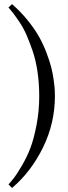

<svg xmlns="http://www.w3.org/2000/svg" viewBox="-20 -728 336 951"><path d="M252 -252Q252 -117.7 192.9 2.7Q133.8 123 39.6 203.1L22 185.5Q38.1 167.5 50.8 151.1Q63.5 134.8 88.6 92Q113.8 49.3 130.6 4.9Q147.5 -39.6 160.9 -108.6Q174.3 -177.7 174.3 -252Q174.3 -314.5 165.8 -372.3Q157.2 -430.2 141.8 -475.1Q126.5 -520 111.1 -555.2Q95.7 -590.3 75.7 -619.9Q55.7 -649.4 45.2 -662.8Q34.7 -676.3 22 -690.9L39.6 -707.5Q82 -670.9 116.7 -627.9Q151.4 -585 172.9 -546.9Q194.3 -508.8 210.2 -466.8Q226.1 -424.8 233.9 -394Q241.7 -363.3 246.1 -330.3Q250.5 -297.4 251.2 -282.2Q252 -267.1 252 -252Z"/></svg>

Font: Libertinage
Style: l
Weight: 400
Designer: OSP
Foundry: OSP
Version: Version 1.0; 2008; OFL relea